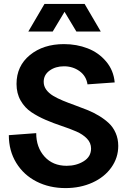

<svg xmlns="http://www.w3.org/2000/svg" viewBox="-20 -940 656 976"><path d="M313 16.1Q231.4 16.1 166 -17.1Q100.6 -50.3 62.7 -111.8Q24.9 -173.3 24.9 -252.9L164.1 -263.2Q164.1 -190.9 206.3 -144Q248.5 -97.2 318.8 -97.2Q368.2 -97.2 405.5 -120.4Q442.9 -143.6 442.9 -185.1Q442.9 -213.9 421.9 -235.6Q400.9 -257.3 367.7 -271.7Q334.5 -286.1 293.9 -299.6Q253.4 -313 212.9 -330.3Q172.4 -347.7 139.2 -369.9Q106 -392.1 85 -428.7Q64 -465.3 64 -513.2Q64 -604.5 132.1 -660.2Q200.2 -715.8 305.2 -715.8Q369.6 -715.8 425.3 -694.3Q481 -672.9 519.3 -627.7Q557.6 -582.5 563 -521L424.8 -511.2Q418.5 -553.7 384.3 -578.4Q350.1 -603 305.2 -603Q262.2 -603 232.2 -581.3Q202.1 -559.6 202.1 -523.9Q202.1 -502 215.1 -484.1Q228 -466.3 250 -453.1Q272 -439.9 300.3 -428.2Q328.6 -416.5 360.1 -405.3Q391.6 -394 423.1 -381.3Q454.6 -368.7 482.9 -351.6Q511.2 -334.5 533.2 -314Q555.2 -293.5 568.1 -263.7Q581.1 -233.9 581.1 -198.2Q581.1 -138.2 546.1 -88.9Q511.2 -39.6 449.7 -11.7Q388.2 16.1 313 16.1ZM124 -779.8 206.1 -919.9H410.2L492.2 -779.8H368.2L308.1 -879.9L248 -779.8Z"/></svg>

Font: Uncut Sans
Style: Bold
Weight: 700
Designer: Kasper Nordkvist
Foundry: UNCUT.wtf
Version: Version 1.304;Glyphs 3.2 (3246)